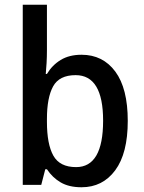

<svg xmlns="http://www.w3.org/2000/svg" viewBox="-20 -780 606 810"><path d="M178 -568Q178 -541 176.5 -514Q175 -487 173 -468H178Q200 -505 236 -527Q272 -549 324 -549Q414 -549 466.5 -478Q519 -407 519 -270Q519 -133 466 -61.5Q413 10 324 10Q271 10 236 -10.5Q201 -31 178 -66H171L154 0H76V-760H178ZM299 -463Q230 -463 204 -415.5Q178 -368 178 -278V-266Q178 -172 205 -123.5Q232 -75 301 -75Q415 -75 415 -271Q415 -463 299 -463Z"/></svg>

Font: Noto Sans Gurmukhi UI SemiCondensed Medium
Style: Regular
Weight: 500
Width: 4
Designer: Jelle Bosma - Monotype Design Team
Foundry: Monotype Imaging Inc.
Version: Version 2.004; ttfautohint (v1.8.4.7-5d5b)